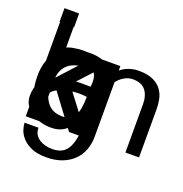

<svg xmlns="http://www.w3.org/2000/svg" viewBox="-141 -752 1001 1050"><g transform="rotate(20 359.5 -227.5)"><path d="M639.6 0V-281.2Q639.6 -331.1 616.2 -360.8Q592.8 -390.6 542 -390.6Q518.6 -390.6 498 -379.9Q477.5 -369.1 462.4 -353Q447.3 -336.9 439 -317.9Q430.7 -298.8 430.7 -281.2V0H351.6V-281.2Q351.6 -301.8 344.7 -321.8Q337.9 -341.8 325.7 -356.9Q313.5 -372.1 295.4 -381.3Q277.3 -390.6 255.9 -390.6Q230.5 -390.6 209 -379.9Q187.5 -369.1 171.9 -353Q156.2 -336.9 147.5 -317.4Q138.7 -297.9 138.7 -281.2V0H59.6V-434.6H138.7V-375Q162.1 -406.2 193.4 -425.8Q224.6 -445.3 267.6 -445.3Q298.8 -445.3 321.8 -440.4Q344.7 -435.5 361.8 -426.3Q378.9 -417 391.6 -402.3Q404.3 -387.7 416 -369.1Q445.3 -410.2 480.5 -427.7Q515.6 -445.3 556.6 -445.3Q609.4 -445.3 641.6 -429.7Q673.8 -414.1 690.9 -389.6Q708 -365.2 713.4 -336.4Q718.8 -307.6 718.8 -281.2V0Z M351.6 0Q347.7 -16.6 345.2 -31.2Q342.8 -45.9 340.8 -62.5Q310.5 -24.4 281.2 -6.3Q252 11.7 209 11.7Q180.7 11.7 151.4 3.9Q122.1 -3.9 97.7 -19.5Q73.2 -35.2 57.6 -58.6Q42 -82 42 -114.3Q42 -164.1 64.5 -194.8Q86.9 -225.6 121.6 -243.2Q156.2 -260.7 198.2 -267.1Q240.2 -273.4 278.3 -273.4H337.9Q340.8 -297.9 338.4 -318.4Q335.9 -338.9 325.2 -354Q314.5 -369.1 294.4 -377.9Q274.4 -386.7 243.2 -386.7Q226.6 -386.7 209.5 -383.3Q192.4 -379.9 178.2 -371.6Q164.1 -363.3 155.3 -350.1Q146.5 -336.9 146.5 -317.4H65.4Q65.4 -355.5 80.6 -380.4Q95.7 -405.3 120.6 -419.9Q145.5 -434.6 176.8 -439.9Q208 -445.3 240.2 -445.3Q261.7 -445.3 287.6 -442.9Q313.5 -440.4 337.4 -432.6Q361.3 -424.8 380.4 -410.6Q399.4 -396.5 408.2 -372.1Q411.1 -364.3 413.1 -352.1Q415 -339.8 415.5 -325.2Q416 -310.5 416.5 -294.4Q417 -278.3 417 -264.6V-122.1Q417 -107.4 417.5 -89.8Q418 -72.3 419.4 -55.2Q420.9 -38.1 422.9 -23.4Q424.8 -8.8 428.7 0ZM336.9 -213.9Q329.1 -214.8 315.4 -215.8Q301.8 -216.8 293 -216.8Q271.5 -216.8 242.2 -212.9Q212.9 -209 186.5 -198.7Q160.2 -188.5 141.6 -170.4Q123 -152.3 123 -124Q123 -87.9 148.4 -67.4Q173.8 -46.9 209 -46.9Q250 -46.9 274.9 -60.1Q299.8 -73.2 313.5 -96.2Q327.1 -119.1 332 -149.4Q336.9 -179.7 336.9 -213.9Z M298.8 -364.3Q213.9 -364.3 176.3 -331.5Q138.7 -298.8 138.7 -243.2V0H59.6V-434.6H138.7V-375Q147.5 -389.6 157.7 -400.4Q168 -411.1 185.5 -418.9Q203.1 -426.8 230 -430.7Q256.8 -434.6 298.8 -434.6V-364.3Z M311.5 0 138.7 -231.4V0H59.6V-627.9H138.7V-252.9L304.7 -434.6H402.3L228.5 -246.1L416 0Z M56.6 -547.9V-627.9H141.6V-547.9ZM59.6 0V-434.6H138.7V0Z M360.4 0V-288.1Q360.4 -309.6 351.6 -329.1Q342.8 -348.6 328.1 -362.8Q313.5 -377 293.9 -385.3Q274.4 -393.6 252.9 -393.6Q229.5 -393.6 209 -385.3Q188.5 -377 172.9 -361.8Q157.2 -346.7 147.9 -326.2Q138.7 -305.7 138.7 -281.2V0H59.6V-434.6H138.7V-378.9Q158.2 -406.2 188 -425.8Q217.8 -445.3 270.5 -445.3Q317.4 -445.3 349.1 -433.1Q380.9 -420.9 400.9 -399.9Q420.9 -378.9 429.2 -349.6Q437.5 -320.3 437.5 -285.2V0Z M452.1 -24.4Q452.1 17.6 438.5 53.7Q424.8 89.8 397.9 116.2Q371.1 142.6 331.5 157.7Q292 172.9 240.2 172.9Q186.5 172.9 152.3 157.2Q118.2 141.6 99.1 119.6Q80.1 97.7 72.8 74.2Q65.4 50.8 65.4 35.2H146.5Q146.5 57.6 155.8 73.2Q165 88.9 180.7 99.1Q196.3 109.4 215.8 114.3Q235.4 119.1 254.9 119.1Q285.2 119.1 307.1 109.4Q329.1 99.6 343.8 76.2Q358.4 52.7 365.7 14.6Q373 -23.4 373 -80.1Q364.3 -64.5 349.1 -51.8Q334 -39.1 315.4 -30.3Q296.9 -21.5 276.4 -16.6Q255.9 -11.7 235.4 -11.7Q147.5 -11.7 95.7 -64.9Q43.9 -118.2 43.9 -231.4Q43.9 -277.3 57.1 -316.4Q70.3 -355.5 94.7 -384.3Q119.1 -413.1 152.3 -429.2Q185.5 -445.3 226.6 -445.3Q284.2 -445.3 319.3 -432.1Q354.5 -418.9 373 -386.7V-434.6H452.1ZM372.1 -229.5Q372.1 -264.6 364.7 -293.9Q357.4 -323.2 341.8 -344.7Q326.2 -366.2 301.3 -378.4Q276.4 -390.6 241.2 -390.6Q207 -390.6 184.6 -377.9Q162.1 -365.2 148.4 -343.8Q134.8 -322.3 129.4 -293.5Q124 -264.6 124 -231.4Q124 -157.2 154.3 -112.3Q184.6 -67.4 246.1 -67.4Q280.3 -67.4 304.2 -81.1Q328.1 -94.7 343.3 -117.2Q358.4 -139.6 365.2 -168.9Q372.1 -198.2 372.1 -229.5Z"/></g></svg>

Font: Myanmar PaOh One
Style: Regular
Weight: 400
Designer: Debbi Hosken
Foundry: SIL
Version: Version 2.8